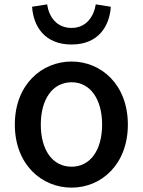

<svg xmlns="http://www.w3.org/2000/svg" viewBox="-20 -846 655 880"><path d="M308 14C444 14 566 -92 566 -275C566 -458 444 -564 308 -564C171 -564 48 -458 48 -275C48 -92 171 14 308 14ZM308 -82C221 -82 167 -158 167 -275C167 -391 221 -469 308 -469C394 -469 448 -391 448 -275C448 -158 394 -82 308 -82ZM308 -642C431 -642 482 -726 488 -815L419 -826C410 -771 376 -718 308 -718C238 -718 204 -771 196 -826L127 -815C133 -726 184 -642 308 -642Z"/></svg>

Font: Noto Sans CJK SC Medium
Style: Regular
Weight: 500
Designer: Ryoko NISHIZUKA 西塚涼子 (kana, bopomofo & ideographs); Paul D. Hunt (Latin, Greek & Cyrillic); Sandoll Communications 산돌커뮤니
Foundry: Adobe
Version: Version 2.004;hotconv 1.0.118;makeotfexe 2.5.65603